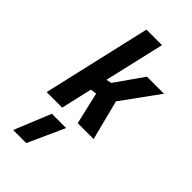

<svg xmlns="http://www.w3.org/2000/svg" viewBox="-301 -781 1171 1171"><g transform="rotate(45 284.0 -196.0)"><path d="M235 -201 275 -207 323 0H460L394 -259L568 -499H421L294 -318L260 -311L350 -700H216L55 0H189ZM187 308 294 71H171L74 308Z"/></g></svg>

Font: RazerF5
Style: Bold Italic
Weight: 700
Foundry: Razer Inc.
Version: Version 2